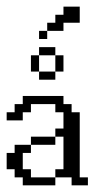

<svg xmlns="http://www.w3.org/2000/svg" viewBox="-20 -556 308 576"><path d="M48.3 0V-23.9H23.9V-48.3H0V-97.2H23.9V-121.6H72.8V-97.2H48.3V-48.3H72.8V-23.9H146V0ZM72.8 -121.6V-146H146V-121.6ZM194.8 0V-23.9H146V-48.3H170.4V-146H146V-170.4H170.4V-219.2H146V-243.7H72.8V-219.2H48.3V-194.8H0V-219.2H23.9V-243.7H48.3V-268.1H170.4V-243.7H194.8V-219.2H219.2V-23.9H243.7V0ZM97.2 -316.9V-341.3H146V-316.9ZM72.8 -341.3V-390.1H97.2V-341.3ZM146 -341.3V-390.1H170.4V-341.3ZM97.2 -390.1V-414.6H146V-390.1ZM97.2 -439V-463.4H121.6V-439ZM121.6 -463.4V-487.8H146V-511.7H170.4V-536.1H219.2V-487.8H170.4V-463.4Z"/></svg>

Font: FS Mondwest Regular
Style: Regular
Weight: 400
Designer: NZWStudios2024
Foundry: https://fontstruct.com
Version: Version 1.0